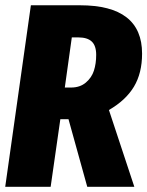

<svg xmlns="http://www.w3.org/2000/svg" viewBox="-21 -715 564 735"><path d="M522.9 -509.8Q522.9 -435.1 491.7 -383.1Q460.4 -331.1 396 -293.9L493.2 0H313L241.2 -258.8H210L172.9 0H-1L97.2 -694.8H285.2Q522.9 -694.8 522.9 -509.8ZM253.9 -571.8 227.1 -379.9H251Q285.2 -379.9 307.6 -398.9Q330.1 -418 338.6 -444.8Q347.2 -471.7 347.2 -504.9Q347.2 -540 330.3 -555.9Q313.5 -571.8 278.8 -571.8Z"/></svg>

Font: Fira Sans Compressed ExtraBold
Style: Italic
Weight: 800
Width: 3
Italic angle: -8°
Designer: Carrois Corporate & Edenspiekermann AG
Foundry: Carrois Corporate GbR & Edenspiekermann AG
Version: Version 4.203;PS 004.203;hotconv 1.0.88;makeotf.lib2.5.64775